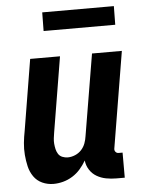

<svg xmlns="http://www.w3.org/2000/svg" viewBox="-52 -751 604 801"><g transform="rotate(-5 250.0 -350.5)"><path d="M140 8Q115 8 93 -2Q71 -12 57.5 -31.5Q44 -51 38.5 -74.5Q33 -98 31 -123Q29 -148 31.5 -173Q34 -198 39 -223L88 -520H213L161 -206Q159 -194 157.5 -182Q156 -170 157 -158.5Q158 -147 160.5 -136Q163 -125 169 -115.5Q175 -106 186 -101.5Q197 -97 209 -97Q224 -97 239.5 -103.5Q255 -110 266 -122Q277 -134 282.5 -149Q288 -164 290 -179L347 -520H472L405 -116Q404 -108 409 -102.5Q414 -97 421 -97H438V8H403Q381 8 360 4Q339 0 321 -10.5Q303 -21 291.5 -39Q280 -57 278 -78Q267 -59 252.5 -42.5Q238 -26 219.5 -14.5Q201 -3 180.5 2.5Q160 8 140 8ZM154 -631 155 -709H455L454 -631Z"/></g></svg>

Font: Iosevka Curly Extrabold
Style: Italic
Weight: 800
Italic angle: -9°
Monospace: yes
Designer: Belleve Invis
Foundry: Belleve Invis
Version: Version 22.1.2; ttfautohint (v1.8.4)